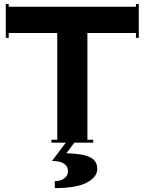

<svg xmlns="http://www.w3.org/2000/svg" viewBox="-20 -735 745 989"><path d="M245.1 0V-15.1H274.9V-564.9H24.9V-540H9.8V-714.8H24.9V-700.2H680.2V-714.8H694.8V-540H680.2V-564.9H430.2V-15.1H460V0H362.8L321.8 54.2Q406.7 56.6 443.8 75Q481 93.3 481 134.8Q481 176.8 427.7 205.3Q374.5 233.9 262.2 233.9V198.2Q291.5 198.2 310.8 184.1Q330.1 169.9 330.1 147.9Q330.1 94.2 248 94.2L318.8 0Z"/></svg>

Font: Copperplate CC
Style: Bold
Weight: 700
Designer: indestructible type*
Foundry: Cowboy Collective
Version: Version 1.000